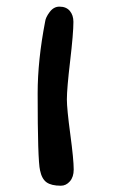

<svg xmlns="http://www.w3.org/2000/svg" viewBox="-20 -765 352 590"><path d="M167 -194.3Q137.7 -194.3 123 -204.8Q108.4 -215.3 103 -241.7Q95.7 -272.5 95.7 -478Q95.7 -579.6 118.7 -698.7Q120.1 -711.4 132.6 -728Q145 -744.6 162.6 -744.6Q183.6 -744.6 194.6 -731.4Q205.6 -718.3 205.6 -697.8Q205.6 -663.1 195.6 -577.9Q185.5 -492.7 185.5 -459.5Q185.5 -430.7 196 -352.5Q206.5 -274.4 206.5 -244.1Q206.5 -221.2 194.8 -207.8Q183.1 -194.3 167 -194.3Z"/></svg>

Font: Short Stack
Style: Regular
Weight: 400
Designer: James Grieshaber
Foundry: James Grieshaber
Version: Version 1.002